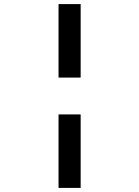

<svg xmlns="http://www.w3.org/2000/svg" viewBox="-20 -780 680 938"><path d="M266 -401V-760H374V-401ZM266 -221H374V138H266Z"/></svg>

Font: Writer SemiBold
Style: Regular
Weight: 600
Monospace: yes
Designer: Mike Abbink, Paul van der Laan, Pieter van Rosmalen
Foundry: Bold Monday
Version: Version 2.001 2020